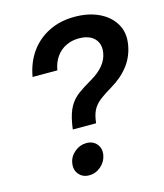

<svg xmlns="http://www.w3.org/2000/svg" viewBox="-112 -822 779 914"><g transform="rotate(-15 278.0 -364.5)"><path d="M194.8 -222.2 198.7 -248.5Q208 -301.8 225.8 -332.5Q243.7 -363.3 271.7 -383.8Q299.8 -404.3 338.4 -426.3Q379.4 -450.2 401.9 -478Q424.3 -505.9 429.2 -537.6Q434.1 -566.9 423.8 -588.6Q413.6 -610.4 390.9 -622.1Q368.2 -633.8 334.5 -633.8Q299.3 -633.8 270.5 -619.6Q241.7 -605.5 222.4 -578.4Q203.1 -551.3 196.8 -513.2H74.7Q86.4 -581.5 122.3 -632.1Q158.2 -682.6 214.1 -710.4Q270 -738.3 340.8 -738.3Q409.7 -738.3 460.9 -713.9Q512.2 -689.5 537.8 -645.8Q563.5 -602.1 553.7 -544.4Q544.9 -488.8 511.7 -444.8Q478.5 -400.9 423.3 -368.2Q389.2 -348.1 366.5 -331.1Q343.8 -314 330.8 -293.5Q317.9 -272.9 312.5 -241.7L309.6 -222.2ZM214.8 8.8Q182.6 8.8 164.1 -13.4Q145.5 -35.6 150.9 -67.4Q155.8 -99.6 181.9 -121.3Q208 -143.1 240.2 -143.1Q272.5 -143.1 290.8 -121.3Q309.1 -99.6 303.7 -67.4Q298.3 -35.6 272.7 -13.4Q247.1 8.8 214.8 8.8Z"/></g></svg>

Font: Inter 28pt SemiBold
Style: Italic
Weight: 600
Italic angle: -9.3988°
Designer: Rasmus Andersson
Foundry: rsms
Version: Version 4.001;git-66647c0bb